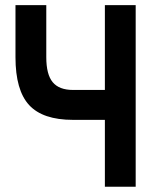

<svg xmlns="http://www.w3.org/2000/svg" viewBox="-20 -713 626 733"><path d="M258.8 -255.4Q143.1 -255.4 91.1 -312Q39.1 -368.7 39.1 -494.6V-693.4H156.7V-494.6Q156.7 -428.7 181.2 -399.2Q205.6 -369.6 258.8 -369.6H380.4V-693.4H498V0H380.4V-255.4Z"/></svg>

Font: CaskaydiaCove NF SemiBold
Style: Regular
Weight: 600
Designer: Aaron Bell
Foundry: Saja Typeworks
Version: Version 2111.001; VTT 6.35;Nerd Fonts 3.2.1